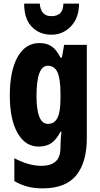

<svg xmlns="http://www.w3.org/2000/svg" viewBox="-20 -797 551 1057"><path d="M197 -560Q236 -560 263 -542.5Q290 -525 313 -480H321L333 -550H458V-37Q458 96 400 168Q342 240 214 240Q168 240 130.5 230Q93 220 59 200V74Q101 96 137.5 106Q174 116 210 116Q257 116 285 93Q313 70 313 14V6Q313 -11 314.5 -33Q316 -55 318 -72H313Q291 -29 263 -9.5Q235 10 193 10Q119 10 76.5 -65Q34 -140 34 -271Q34 -407 77 -483.5Q120 -560 197 -560ZM243 -435Q181 -435 181 -269Q181 -115 244 -115Q280 -115 296.5 -148.5Q313 -182 313 -254V-282Q313 -363 296.5 -399Q280 -435 243 -435ZM415 -777Q415 -699 371 -652.5Q327 -606 263 -606Q197 -606 155 -649.5Q113 -693 113 -777H199Q204 -708 263 -708Q293 -708 310.5 -723.5Q328 -739 329 -777Z"/></svg>

Font: Noto Sans Myanmar UI ExtraCondensed ExtraBold
Style: Regular
Weight: 800
Width: 2
Designer: Monotype Design Team
Foundry: Monotype Imaging Inc.
Version: Version 2.103; ttfautohint (v1.8.4.7-5d5b)